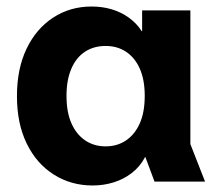

<svg xmlns="http://www.w3.org/2000/svg" viewBox="-20 -557 664 589"><path d="M264 12Q198 12 145 -21.5Q92 -55 62 -116.5Q32 -178 32 -262Q32 -346 61.5 -407.5Q91 -469 143 -503Q195 -537 261 -537Q294 -537 322.5 -528.5Q351 -520 375 -503Q399 -486 415 -461H416V-525H564V-115L609 0H454L426 -75H425Q409 -45 384 -26Q359 -7 328.5 2.5Q298 12 264 12ZM304 -108Q340 -108 367 -126.5Q394 -145 409 -179Q424 -213 424 -263Q424 -312 409 -346Q394 -380 367 -398Q340 -416 304 -416Q268 -416 241 -398.5Q214 -381 199 -346.5Q184 -312 184 -263Q184 -213 199 -179Q214 -145 241 -126.5Q268 -108 304 -108Z"/></svg>

Font: TikTok Sans 24pt
Style: Bold
Weight: 700
Version: Version 4.000